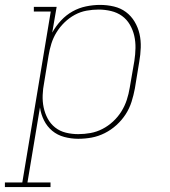

<svg xmlns="http://www.w3.org/2000/svg" viewBox="-72 -558 692 783"><path d="M-52 205V186H19L135 -511H66V-530H159L141 -425Q156 -452 177 -474.5Q198 -497 224 -511.5Q250 -526 279 -532Q308 -538 336 -538Q365 -538 392.5 -531.5Q420 -525 441.5 -509Q463 -493 477 -469.5Q491 -446 497 -419.5Q503 -393 502 -364Q501 -335 496 -307L478 -197Q473 -170 464.5 -143Q456 -116 440.5 -92Q425 -68 403 -48Q381 -28 355 -15Q329 -2 302 3Q275 8 247 8Q218 8 190 0.5Q162 -7 141 -24.5Q120 -42 107.5 -67Q95 -92 91 -120L40 186H134V205ZM247 -11Q272 -11 297 -15.5Q322 -20 345.5 -32Q369 -44 389 -62.5Q409 -81 423 -103.5Q437 -126 445 -150.5Q453 -175 457 -200L476 -310Q480 -336 480.5 -362Q481 -388 475.5 -412Q470 -436 457.5 -457.5Q445 -479 425.5 -493Q406 -507 381 -513Q356 -519 330 -519Q306 -519 281 -514.5Q256 -510 233 -497.5Q210 -485 191 -466.5Q172 -448 158.5 -426Q145 -404 137.5 -380Q130 -356 126 -331L108 -221Q103 -196 102 -170Q101 -144 106 -120Q111 -96 122.5 -74.5Q134 -53 153 -38Q172 -23 196.5 -17Q221 -11 247 -11Z"/></svg>

Font: Iosevka Curly Slab ThExObl
Style: Regular
Weight: 100
Width: 7
Italic angle: -9°
Monospace: yes
Designer: Belleve Invis
Foundry: Belleve Invis
Version: Version 11.1.0; ttfautohint (v1.8.3)